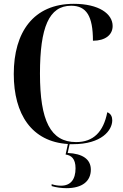

<svg xmlns="http://www.w3.org/2000/svg" viewBox="-20 -744 645 1004"><path d="M361 10C512 10 567 -63 567 -115C567 -133 560 -150 541 -157C521 -54 468 -1 378 -1C244 -1 189 -113 189 -359C189 -601 236 -714 352 -714C432 -714 466 -660 466 -531C531 -531 569 -562 569 -608C569 -672 497 -724 366 -724C155 -724 52 -576 52 -357C52 -146 146 -3 335 9L323 64C352 68 375 85 375 136C375 195 349 227 299 227C284 227 268 225 250 219V229C272 236 303 240 327 240C411 240 455 203 455 143C455 89 412 59 334 56L344 10C350 10 355 10 361 10Z"/></svg>

Font: Noto Serif Display SemiCondensed SemiBold
Style: Regular
Weight: 600
Width: 4
Designer: Monotype Design Team
Foundry: Monotype Imaging Inc.
Version: Version 2.009